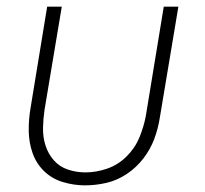

<svg xmlns="http://www.w3.org/2000/svg" viewBox="-20 -550 616 578"><path d="M236 8Q268 8 300.5 0.5Q333 -7 362 -26.5Q391 -46 412 -73.5Q433 -101 444.5 -132Q456 -163 461 -195L517 -530H473L419 -201Q413 -169 400 -137Q387 -105 361.5 -79.5Q336 -54 303 -42.5Q270 -31 237 -31Q210 -31 184.5 -39.5Q159 -48 142 -67.5Q125 -87 117 -112Q109 -137 109.5 -164.5Q110 -192 114 -219L166 -530H122L72 -225Q66 -190 66.5 -155.5Q67 -121 78 -89.5Q89 -58 112.5 -35Q136 -12 169 -2Q202 8 236 8Z"/></svg>

Font: Iosevka Sparkle Extralight
Style: Italic
Weight: 200
Italic angle: -9°
Designer: Belleve Invis
Foundry: Belleve Invis
Version: Version 4.5.0; ttfautohint (v1.8.3)